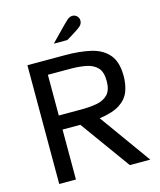

<svg xmlns="http://www.w3.org/2000/svg" viewBox="-126 -954 870 1043"><g transform="rotate(-15 309.0 -432.0)"><path d="M76 0V-668H288Q370 -668 432.5 -653.5Q495 -639 530.5 -597.5Q566 -556 566 -476Q566 -431 552 -392Q538 -353 498.5 -326Q459 -299 381 -288L588 0H473L270 -281H170V0ZM170 -360H295Q344 -360 383.5 -367Q423 -374 446.5 -398.5Q470 -423 470 -474Q470 -526 446.5 -550Q423 -574 383.5 -581.5Q344 -589 295 -589H170ZM245 -744Q248 -747 262.5 -762Q277 -777 295.5 -796Q314 -815 330 -831Q346 -847 352 -852Q366 -864 381 -864Q396 -864 406.5 -853.5Q417 -843 417 -828Q417 -809 401 -796Q393 -789 374.5 -777Q356 -765 340 -755.5Q324 -746 321 -744Z"/></g></svg>

Font: Atkinson Hyperlegible
Style: Regular
Weight: 400
Designer: Elliott Scott, Megan Eiswerth, Linus Boman, Theodore Petrosky
Foundry: Braille Institute
Version: Version 1.006; ttfautohint (v1.8.3)